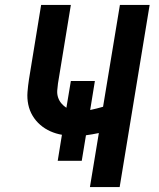

<svg xmlns="http://www.w3.org/2000/svg" viewBox="-20 -755 640 775"><path d="M343 0 379 -218Q366 -215 353 -213Q340 -211 327 -209L310 -106H213L230 -211Q206 -215 183.5 -225Q161 -235 142.5 -251Q124 -267 111.5 -288Q99 -309 94 -333.5Q89 -358 91 -383.5Q93 -409 97 -435L146 -735H266L214 -418Q212 -404 211 -389.5Q210 -375 214.5 -361.5Q219 -348 228 -337.5Q237 -327 248 -320L266 -428H363L344 -311Q357 -314 370 -317Q383 -320 396 -324L464 -735H584L463 0Z"/></svg>

Font: Iosevka Curly Extended Oblique
Style: Bold
Weight: 700
Width: 7
Italic angle: -9°
Monospace: yes
Designer: Belleve Invis
Foundry: Belleve Invis
Version: Version 11.1.0; ttfautohint (v1.8.3)